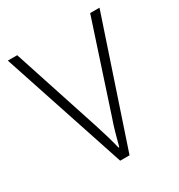

<svg xmlns="http://www.w3.org/2000/svg" viewBox="-133 -620 662 711"><g transform="rotate(-30 198.0 -264.5)"><path d="M177 0 2 -529H42L163 -159Q183 -98 196 -45H199Q206 -71 213.5 -98.5Q221 -126 232 -157L354 -529H394L217 0Z"/></g></svg>

Font: Noto Sans Sinhala SemiCondensed ExtraLight
Style: Regular
Weight: 200
Width: 4
Designer: Jelle Bosma - Monotype Design Team
Foundry: Monotype Imaging Inc.
Version: Version 2.006; ttfautohint (v1.8.4.7-5d5b)